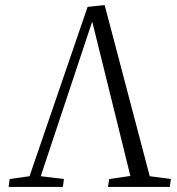

<svg xmlns="http://www.w3.org/2000/svg" viewBox="-20 -734 695 754"><path d="M14 0 18 -31 96 -42 324 -707 391 -714 568 -42 651 -31 647 0H404L409 -31L492 -43L343 -646H341L140 -42L231 -31L227 0Z"/></svg>

Font: Literata 36pt Light
Style: Italic
Weight: 300
Italic angle: -2°
Designer: Latin by Veronika Burian and Jose Scaglione. Greek by Irene Vlachou. Cyrillic by Vera Evstafieva
Foundry: TypeTogether
Version: Version 3.002